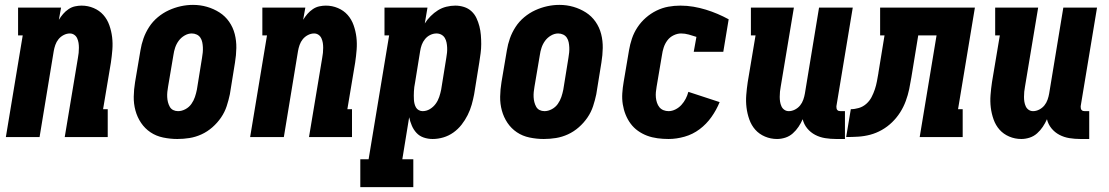

<svg xmlns="http://www.w3.org/2000/svg" viewBox="-20 -561 4540 786"><path d="M4 0 73 -416H54V-530H230L221 -480Q229 -493 238.5 -504Q248 -515 260.5 -523.5Q273 -532 287 -535Q301 -538 314 -538Q340 -538 363.5 -528Q387 -518 403 -500Q419 -482 427.5 -458Q436 -434 439 -409Q442 -384 440 -358Q438 -332 434 -305L402 -114H421V0H245L299 -324Q301 -334 302 -344.5Q303 -355 303 -365.5Q303 -376 301.5 -385.5Q300 -395 296 -404Q292 -413 284 -418.5Q276 -424 266 -424Q253 -424 240.5 -417.5Q228 -411 219.5 -400.5Q211 -390 206.5 -377Q202 -364 200 -352L142 0Z M706 8Q677 8 648 2Q619 -4 596 -19.5Q573 -35 557.5 -58Q542 -81 534.5 -108.5Q527 -136 527.5 -165.5Q528 -195 533 -225L555 -355Q559 -380 567.5 -404Q576 -428 590.5 -450.5Q605 -473 626 -490.5Q647 -508 671 -519Q695 -530 720 -535.5Q745 -541 770 -541Q800 -541 827.5 -533Q855 -525 878.5 -510Q902 -495 918 -472Q934 -449 941 -421.5Q948 -394 947.5 -364.5Q947 -335 942 -305L921 -175Q916 -151 908 -126.5Q900 -102 885 -80Q870 -58 849.5 -40Q829 -22 805 -11Q781 0 756 4Q731 8 706 8ZM709 -106Q724 -106 739 -114Q754 -122 763.5 -135.5Q773 -149 778 -164Q783 -179 786 -194L807 -324Q809 -335 810 -346Q811 -357 810.5 -367.5Q810 -378 808 -388Q806 -398 800.5 -406.5Q795 -415 785.5 -419.5Q776 -424 765 -424Q750 -424 735.5 -415.5Q721 -407 711.5 -394Q702 -381 697 -366Q692 -351 690 -336L668 -206Q666 -195 665 -184.5Q664 -174 664.5 -163.5Q665 -153 667.5 -143Q670 -133 675 -124Q680 -115 689 -110.5Q698 -106 709 -106Z M1004 0 1073 -416H1054V-530H1230L1221 -480Q1229 -493 1238.5 -504Q1248 -515 1260.5 -523.5Q1273 -532 1287 -535Q1301 -538 1314 -538Q1340 -538 1363.5 -528Q1387 -518 1403 -500Q1419 -482 1427.5 -458Q1436 -434 1439 -409Q1442 -384 1440 -358Q1438 -332 1434 -305L1402 -114H1421V0H1245L1299 -324Q1301 -334 1302 -344.5Q1303 -355 1303 -365.5Q1303 -376 1301.5 -385.5Q1300 -395 1296 -404Q1292 -413 1284 -418.5Q1276 -424 1266 -424Q1253 -424 1240.5 -417.5Q1228 -411 1219.5 -400.5Q1211 -390 1206.5 -377Q1202 -364 1200 -352L1142 0Z M1455 205V91H1489L1573 -416H1554V-530H1730L1719 -465Q1729 -481 1743 -495Q1757 -509 1773 -519Q1789 -529 1807.5 -533.5Q1826 -538 1844 -538Q1862 -538 1879.5 -532.5Q1897 -527 1910 -515Q1923 -503 1930.5 -487Q1938 -471 1942.5 -453.5Q1947 -436 1948.5 -417.5Q1950 -399 1950 -380.5Q1950 -362 1947.5 -343Q1945 -324 1942 -305L1921 -175Q1917 -154 1911 -132.5Q1905 -111 1894.5 -90Q1884 -69 1869.5 -50.5Q1855 -32 1836 -18.5Q1817 -5 1795 1.5Q1773 8 1751 8Q1732 8 1714.5 2Q1697 -4 1685 -17Q1673 -30 1666 -46.5Q1659 -63 1655 -81L1627 91H1672V205ZM1710 -106Q1726 -106 1740 -114.5Q1754 -123 1763.5 -136Q1773 -149 1778 -164Q1783 -179 1786 -194L1807 -324Q1809 -335 1810 -345.5Q1811 -356 1810.5 -366.5Q1810 -377 1808 -387Q1806 -397 1801 -405.5Q1796 -414 1787 -419Q1778 -424 1767 -424Q1754 -424 1741.5 -418Q1729 -412 1720 -401Q1711 -390 1706.5 -377.5Q1702 -365 1700 -352L1679 -222Q1677 -213 1676 -204.5Q1675 -196 1674.5 -187Q1674 -178 1674 -169.5Q1674 -161 1674.5 -152.5Q1675 -144 1677 -136Q1679 -128 1683 -121Q1687 -114 1694.5 -110Q1702 -106 1710 -106Z M2206 8Q2177 8 2148 2Q2119 -4 2096 -19.5Q2073 -35 2057.5 -58Q2042 -81 2034.5 -108.5Q2027 -136 2027.5 -165.5Q2028 -195 2033 -225L2055 -355Q2059 -380 2067.5 -404Q2076 -428 2090.5 -450.5Q2105 -473 2126 -490.5Q2147 -508 2171 -519Q2195 -530 2220 -535.5Q2245 -541 2270 -541Q2300 -541 2327.5 -533Q2355 -525 2378.5 -510Q2402 -495 2418 -472Q2434 -449 2441 -421.5Q2448 -394 2447.5 -364.5Q2447 -335 2442 -305L2421 -175Q2416 -151 2408 -126.5Q2400 -102 2385 -80Q2370 -58 2349.5 -40Q2329 -22 2305 -11Q2281 0 2256 4Q2231 8 2206 8ZM2209 -106Q2224 -106 2239 -114Q2254 -122 2263.5 -135.5Q2273 -149 2278 -164Q2283 -179 2286 -194L2307 -324Q2309 -335 2310 -346Q2311 -357 2310.5 -367.5Q2310 -378 2308 -388Q2306 -398 2300.5 -406.5Q2295 -415 2285.5 -419.5Q2276 -424 2265 -424Q2250 -424 2235.5 -415.5Q2221 -407 2211.5 -394Q2202 -381 2197 -366Q2192 -351 2190 -336L2168 -206Q2166 -195 2165 -184.5Q2164 -174 2164.5 -163.5Q2165 -153 2167.5 -143Q2170 -133 2175 -124Q2180 -115 2189 -110.5Q2198 -106 2209 -106Z M2717 8Q2694 8 2671.5 5Q2649 2 2629 -5.5Q2609 -13 2591.5 -25.5Q2574 -38 2561.5 -55Q2549 -72 2541 -92Q2533 -112 2529.5 -134Q2526 -156 2527.5 -179Q2529 -202 2533 -225L2555 -355Q2559 -379 2567 -403Q2575 -427 2589.5 -449Q2604 -471 2624 -488.5Q2644 -506 2667.5 -517.5Q2691 -529 2715.5 -533.5Q2740 -538 2765 -538Q2793 -538 2819 -533.5Q2845 -529 2869.5 -521.5Q2894 -514 2917.5 -504Q2941 -494 2963 -482L2941 -349H2820L2831 -410Q2816 -415 2800 -419.5Q2784 -424 2768 -424Q2753 -424 2737.5 -416.5Q2722 -409 2712 -395.5Q2702 -382 2697 -366.5Q2692 -351 2690 -336L2668 -206Q2666 -195 2665 -184Q2664 -173 2665 -162Q2666 -151 2669.5 -140.5Q2673 -130 2679.5 -122Q2686 -114 2696 -110Q2706 -106 2717 -106Q2731 -106 2745 -113Q2759 -120 2769.5 -131.5Q2780 -143 2787 -156.5Q2794 -170 2798 -185L2926 -143Q2913 -111 2892.5 -82Q2872 -53 2844 -32Q2816 -11 2782.5 -1.5Q2749 8 2717 8Z M3161 8Q3135 8 3111.5 -2Q3088 -12 3072 -30Q3056 -48 3047.5 -72Q3039 -96 3036 -121Q3033 -146 3035 -172Q3037 -198 3041 -225L3073 -416H3054V-530H3230L3176 -206Q3174 -196 3173 -185.5Q3172 -175 3172 -164.5Q3172 -154 3173.5 -144.5Q3175 -135 3179 -126Q3183 -117 3191 -111.5Q3199 -106 3209 -106Q3222 -106 3234.5 -112.5Q3247 -119 3255.5 -129.5Q3264 -140 3268.5 -153Q3273 -166 3275 -178L3333 -530H3471L3404 -126Q3404 -122 3404.5 -118Q3405 -114 3407.5 -111Q3410 -108 3413.5 -107Q3417 -106 3421 -106H3439V8H3403Q3380 8 3358 4.5Q3336 1 3317 -9Q3298 -19 3284.5 -35.5Q3271 -52 3266 -73Q3259 -57 3249 -42Q3239 -27 3225.5 -15Q3212 -3 3195 2.5Q3178 8 3161 8Z M3444 0 3463 -114Q3479 -114 3496 -119Q3513 -124 3526.5 -136Q3540 -148 3548 -163.5Q3556 -179 3561.5 -195.5Q3567 -212 3570 -228.5Q3573 -245 3576 -262V-263Q3576 -263 3576 -263Q3576 -263 3576 -263L3601 -416H3583V-530H3971L3902 -114H3921V0H3745L3814 -416H3739L3711 -245Q3707 -220 3702 -196Q3697 -172 3688 -147.5Q3679 -123 3665 -101Q3651 -79 3632 -60.5Q3613 -42 3590 -29Q3567 -16 3542.5 -9.5Q3518 -3 3493 -1.5Q3468 0 3444 0Z M4161 8Q4135 8 4111.5 -2Q4088 -12 4072 -30Q4056 -48 4047.5 -72Q4039 -96 4036 -121Q4033 -146 4035 -172Q4037 -198 4041 -225L4073 -416H4054V-530H4230L4176 -206Q4174 -196 4173 -185.5Q4172 -175 4172 -164.5Q4172 -154 4173.5 -144.5Q4175 -135 4179 -126Q4183 -117 4191 -111.5Q4199 -106 4209 -106Q4222 -106 4234.5 -112.5Q4247 -119 4255.5 -129.5Q4264 -140 4268.5 -153Q4273 -166 4275 -178L4333 -530H4471L4404 -126Q4404 -122 4404.5 -118Q4405 -114 4407.5 -111Q4410 -108 4413.5 -107Q4417 -106 4421 -106H4439V8H4403Q4380 8 4358 4.5Q4336 1 4317 -9Q4298 -19 4284.5 -35.5Q4271 -52 4266 -73Q4259 -57 4249 -42Q4239 -27 4225.5 -15Q4212 -3 4195 2.5Q4178 8 4161 8Z"/></svg>

Font: Iosevka Slab Heavy
Style: Italic
Weight: 900
Italic angle: -9°
Monospace: yes
Designer: Belleve Invis
Foundry: Belleve Invis
Version: Version 11.1.0; ttfautohint (v1.8.3)